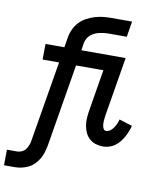

<svg xmlns="http://www.w3.org/2000/svg" viewBox="-109 -817 959 1114"><g transform="rotate(10 370.5 -260.0)"><path d="M-9 215 -8 123H53Q66 123 80 116.5Q94 110 102.5 98Q111 86 116 72.5Q121 59 123 45L202 -428H105L106 -520H217L227 -580Q231 -605 242 -628.5Q253 -652 270.5 -671Q288 -690 311.5 -702.5Q335 -715 359.5 -722.5Q384 -730 408 -732.5Q432 -735 456 -735H578L563 -643H456Q442 -643 429 -641.5Q416 -640 402.5 -637Q389 -634 376 -628Q363 -622 352 -613Q341 -604 334 -591.5Q327 -579 324 -565L317 -520H578L520 -171Q519 -162 518 -154Q517 -146 516.5 -137.5Q516 -129 516.5 -121Q517 -113 519 -105Q521 -97 526 -90.5Q531 -84 539 -84Q552 -84 563.5 -92.5Q575 -101 583 -113Q591 -125 596.5 -137.5Q602 -150 605 -163L682 -139Q678 -122 671 -104.5Q664 -87 655 -71Q646 -55 634 -40Q622 -25 606.5 -14Q591 -3 573 2.5Q555 8 537 8Q514 8 493.5 1.5Q473 -5 457 -19.5Q441 -34 432 -53.5Q423 -73 419.5 -95Q416 -117 417.5 -140Q419 -163 423 -186L463 -428H302L221 60Q217 80 211 100Q205 120 194 138.5Q183 157 167.5 172.5Q152 188 132 197.5Q112 207 92 211Q72 215 52 215Z"/></g></svg>

Font: Iosevka Etoile Semibold
Style: Italic
Weight: 600
Italic angle: -9°
Designer: Belleve Invis
Foundry: Belleve Invis
Version: Version 22.1.2; ttfautohint (v1.8.4)